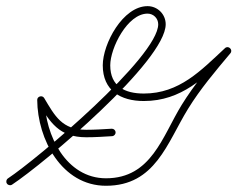

<svg xmlns="http://www.w3.org/2000/svg" viewBox="-33 -584 762 616"><path d="M-10.8 4.9C-7.2 10.4 0.3 12 5.8 8.3C108.1 -59.2 498.6 -387.5 498.6 -506.2C498.6 -538.3 472.5 -564.3 440.4 -564.3C361.3 -564.3 296.7 -443.6 296.7 -374.5C296.7 -293.3 354.1 -259.9 428.4 -259.9C549.9 -259.9 623.2 -335.8 705.1 -411.9C710.5 -417 708.6 -424 704.1 -428.3C699.6 -432.5 692.5 -434.1 687.7 -428.4C638.8 -370.1 589.9 -312.4 549.9 -247.4C487.7 -146.4 452.9 -12 307 -12C179.2 -12 111.2 -150.8 110.4 -263.4C110.3 -269.3 103.2 -270.3 96.9 -268.5C90.6 -266.8 85 -262.3 88.1 -257.2C127.1 -191.7 156.4 -143.6 243.7 -143.6C271.4 -143.6 298.9 -145.4 326.5 -147.1C333.2 -147.5 338.2 -153.1 337.8 -159.8C337.4 -166.4 331.7 -171.4 325.1 -171C325.1 -171 325.1 -171 325.1 -171C298 -169.4 270.9 -167.6 243.7 -167.6C165.9 -167.6 143.1 -211.8 108.7 -269.5C105.7 -274.6 100.1 -275.9 95.2 -274.6C90.4 -273.2 86.3 -269.2 86.4 -263.3C87.3 -137 165.3 12 307 12C465.4 12 502.8 -125.2 570.3 -234.8C609.7 -298.8 658 -355.6 706.1 -413C710.9 -418.7 709.3 -425.4 705.1 -429.3C701 -433.3 694.2 -434.6 688.7 -429.4C611.8 -358 542.7 -283.9 428.4 -283.9C367.4 -283.9 320.7 -306.9 320.7 -374.5C320.7 -429.7 375.8 -540.3 440.4 -540.3C459.3 -540.3 474.6 -525.1 474.6 -506.2C474.6 -401.1 86.1 -73.5 -7.4 -11.7C-12.9 -8.1 -14.5 -0.6 -10.8 4.9Z"/></svg>

Font: FRB American Cursive Guidelines Arrows Light
Style: Italic
Weight: 300
Italic angle: -25°
Version: Version 2.0;Modular Font Editor K font №1